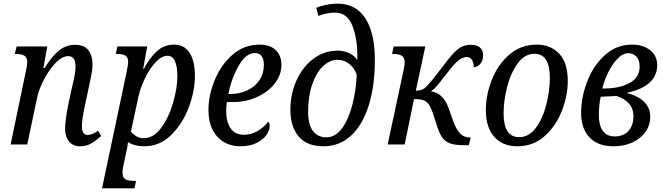

<svg xmlns="http://www.w3.org/2000/svg" viewBox="-20 -790 3624 1050"><path d="M336 -85Q336 -134 355 -226L372 -304Q374 -312 383.5 -354.5Q393 -397 393 -426Q393 -483 353 -483Q319 -483 283 -445Q247 -407 219.5 -353.5Q192 -300 183 -256L129 0H38L122 -403Q129 -431 129 -451Q129 -476 113 -485.5Q97 -495 69 -495H61L71 -536H239L217 -418H224Q264 -483 303 -514Q342 -545 391 -545Q441 -545 463.5 -515Q486 -485 486 -438Q486 -406 472 -344L468 -324L443 -206Q428 -139 428 -98Q428 -76 436 -64Q444 -52 458 -52Q485 -52 516 -75L533 -46Q504 -20 477.5 -5Q451 10 418 10Q379 10 357.5 -16.5Q336 -43 336 -85Z M672 -394Q681 -438 681 -451Q681 -477 665.5 -486Q650 -495 622 -495H613L622 -536H785L763 -414H767Q800 -476 839 -511Q878 -546 933 -546Q987 -546 1016.5 -501.5Q1046 -457 1046 -374Q1046 -294 1013 -204.5Q980 -115 917 -52.5Q854 10 768 10Q715 10 680 -13Q679 -9 677.5 4.5Q676 18 672 35L659 96Q650 132 650 155Q650 181 665 190Q680 199 709 199H724L715 240H538ZM950 -375Q950 -423 937.5 -454Q925 -485 896 -485Q864 -485 830.5 -449Q797 -413 772 -360Q747 -307 737 -261L696 -71Q706 -57 724.5 -45.5Q743 -34 766 -34Q819 -34 861 -90.5Q903 -147 926.5 -228Q950 -309 950 -375Z M1120 -190Q1120 -268 1154 -351.5Q1188 -435 1251.5 -490.5Q1315 -546 1400 -546Q1456 -546 1487.5 -516.5Q1519 -487 1519 -435Q1519 -382 1484 -335.5Q1449 -289 1388 -260.5Q1327 -232 1253 -232H1221Q1217 -212 1217 -183Q1217 -121 1242 -87Q1267 -53 1314 -53Q1354 -53 1389 -73.5Q1424 -94 1446 -124Q1450 -122 1452.5 -115.5Q1455 -109 1455 -102Q1455 -78 1437 -52Q1419 -26 1382.5 -8Q1346 10 1294 10Q1218 10 1169 -42Q1120 -94 1120 -190ZM1239 -276Q1291 -276 1333 -296Q1375 -316 1399 -352Q1423 -388 1423 -435Q1423 -467 1410.5 -483.5Q1398 -500 1374 -500Q1326 -500 1286 -431.5Q1246 -363 1229 -276Z M1568 -190Q1568 -274 1600.5 -348Q1633 -422 1692.5 -467.5Q1752 -513 1827 -513Q1861 -513 1891 -498.5Q1921 -484 1934 -461Q1937 -571 1908.5 -646Q1880 -721 1813 -721Q1767 -721 1721 -703L1710 -747Q1727 -756 1760.5 -763Q1794 -770 1827 -770Q1925 -770 1977.5 -690.5Q2030 -611 2030 -461Q2030 -320 1996.5 -213.5Q1963 -107 1900 -48.5Q1837 10 1749 10Q1659 10 1613.5 -43.5Q1568 -97 1568 -190ZM1931 -381Q1918 -419 1889.5 -441Q1861 -463 1827 -463Q1783 -463 1746 -427.5Q1709 -392 1687 -327.5Q1665 -263 1665 -179Q1665 -107 1692 -73Q1719 -39 1764 -39Q1815 -39 1851 -89Q1887 -139 1907 -217Q1927 -295 1931 -381Z M2372 -95 2346 -175Q2335 -205 2324 -220.5Q2313 -236 2295 -242Q2277 -248 2244 -248L2193 0H2100L2183 -387Q2185 -396 2189 -417Q2193 -438 2193 -449Q2193 -476 2177 -485.5Q2161 -495 2132 -495H2124L2133 -536H2306L2254 -294Q2277 -294 2292.5 -302Q2308 -310 2329 -336Q2345 -352 2405 -431Q2450 -493 2481.5 -519Q2513 -545 2556 -545Q2588 -545 2605 -530Q2622 -515 2622 -487Q2622 -460 2608 -442.5Q2594 -425 2571 -422Q2571 -444 2562 -461Q2553 -478 2533 -478Q2511 -478 2488.5 -460.5Q2466 -443 2435 -403Q2428 -393 2422 -386Q2416 -379 2412 -374Q2383 -336 2368 -318.5Q2353 -301 2337 -290Q2403 -283 2434 -197L2461 -121Q2477 -79 2498 -58.5Q2519 -38 2549 -38H2554L2544 4H2514Q2469 4 2442.5 -5.5Q2416 -15 2400.5 -35.5Q2385 -56 2372 -95Z M2637 -189Q2637 -269 2669 -352Q2701 -435 2764.5 -490.5Q2828 -546 2916 -546Q2991 -546 3038 -496.5Q3085 -447 3085 -347Q3085 -269 3053.5 -186Q3022 -103 2959.5 -46.5Q2897 10 2808 10Q2730 10 2683.5 -41Q2637 -92 2637 -189ZM2987 -364Q2987 -496 2903 -496Q2849 -496 2810.5 -442.5Q2772 -389 2753 -313Q2734 -237 2734 -170Q2734 -40 2819 -40Q2874 -40 2912 -93Q2950 -146 2968.5 -222Q2987 -298 2987 -364Z M3158 -171Q3158 -258 3191.5 -345Q3225 -432 3288.5 -489Q3352 -546 3437 -546Q3497 -546 3535.5 -515.5Q3574 -485 3574 -434Q3574 -318 3407 -282Q3536 -247 3536 -152Q3536 -106 3510 -69Q3484 -32 3438.5 -11Q3393 10 3335 10Q3250 10 3204 -38.5Q3158 -87 3158 -171ZM3282 -306Q3368 -306 3423 -336Q3478 -366 3478 -426Q3478 -462 3460 -480.5Q3442 -499 3416 -499Q3385 -499 3355.5 -467.5Q3326 -436 3304.5 -391Q3283 -346 3274 -306ZM3444 -154Q3444 -197 3419 -224.5Q3394 -252 3351 -265Q3279 -261 3265 -261Q3255 -213 3255 -159Q3255 -104 3277 -74Q3299 -44 3342 -44Q3391 -44 3417.5 -74.5Q3444 -105 3444 -154Z"/></svg>

Font: Noto Serif Narrow
Style: Italic
Weight: 400
Width: 4
Italic angle: -12°
Designer: Monotype Design Team
Foundry: Monotype Imaging Inc.
Version: Version 1.001